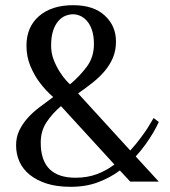

<svg xmlns="http://www.w3.org/2000/svg" viewBox="-20 -700 656 740"><path d="M42 -140Q42 -171 54 -196.5Q66 -222 86 -244.5Q106 -267 132 -286.5Q158 -306 185 -326Q156 -351 133 -382Q113 -408 97.5 -444.5Q82 -481 82 -524Q82 -596 130.5 -638Q179 -680 262 -680Q341 -680 384 -640Q427 -600 427 -540Q427 -505 415 -477Q403 -449 383 -425.5Q363 -402 336.5 -381Q310 -360 281 -340L482 -120Q503 -143 519.5 -165Q536 -187 548 -205Q561 -226 572 -245L592 -230Q583 -210 570 -188Q559 -169 542 -145Q525 -121 503 -97L592 0H482L442 -43Q406 -16 359 2Q312 20 252 20Q199 20 160 7.5Q121 -5 94.5 -26.5Q68 -48 55 -77Q42 -106 42 -140ZM271 -15Q317 -15 354 -29Q391 -43 421 -66L215 -291Q181 -262 159 -228.5Q137 -195 137 -150Q137 -15 271 -15ZM177 -524Q177 -494 187.5 -468Q198 -442 211 -422Q224 -402 235.5 -389.5Q247 -377 250 -375Q288 -407 315 -443.5Q342 -480 342 -530Q342 -562 334.5 -584Q327 -606 315 -619.5Q303 -633 289 -639Q275 -645 262 -645Q247 -645 232 -639Q217 -633 204.5 -618.5Q192 -604 184.5 -581Q177 -558 177 -524Z"/></svg>

Font: Philosopher
Style: Regular
Weight: 400
Designer: Jovanny Lemonad
Foundry: Jovanny Lemonad
Version: Version 1.000